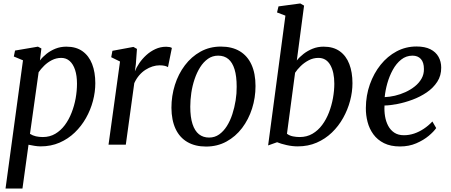

<svg xmlns="http://www.w3.org/2000/svg" viewBox="-20 -837 2608 1111"><path d="M12 254 113 -488 60 -510 67 -544.5 199.5 -567 219.5 -556.5 211 -487Q226.5 -507.5 249.5 -525.8Q272.5 -544 301.2 -555.5Q330 -567 364 -567Q420.5 -567 457.5 -540.5Q494.5 -514 513 -466.5Q531.5 -419 531.5 -355.5Q531.5 -305 517.8 -253Q504 -201 477.5 -154Q451 -107 412.5 -70Q374 -33 324.5 -11.5Q275 10 215.5 10Q199 10 180.5 7Q162 4 145 0.5L110 254ZM153.5 -62.5Q169 -52.5 187.8 -48.2Q206.5 -44 228 -44Q268 -44 299.8 -62.8Q331.5 -81.5 355 -113Q378.5 -144.5 394.2 -184.8Q410 -225 417.8 -268.2Q425.5 -311.5 425.5 -352.5Q425.5 -399 414.5 -432.5Q403.5 -466 383.2 -484Q363 -502 334.5 -502Q305.5 -502 280.2 -489Q255 -476 235.5 -456.8Q216 -437.5 203.5 -419Z M608 0 674.5 -481 623.5 -506 630.5 -543 752 -565.5 772.5 -554 766 -465 760.5 -424Q769 -446.5 786 -471.5Q803 -496.5 826.5 -518Q850 -539.5 879.2 -553Q908.5 -566.5 941.5 -566.5Q951 -566.5 960.5 -564.8Q970 -563 974.5 -559.5L952 -448.5Q946.5 -452.5 934.2 -455.8Q922 -459 903 -459Q883.5 -459 862.8 -452.5Q842 -446 822 -433.2Q802 -420.5 785.5 -401.2Q769 -382 757 -356L708 0Z M1258 -567.5Q1322.5 -567.5 1367.2 -540.8Q1412 -514 1435.2 -463Q1458.5 -412 1458.5 -339Q1458.5 -271.5 1438.5 -208.8Q1418.5 -146 1380.8 -96.2Q1343 -46.5 1290.2 -17.8Q1237.5 11 1172.5 11Q1109.5 11 1064.5 -15Q1019.5 -41 996 -91.2Q972.5 -141.5 972 -213Q972 -282 992 -345.5Q1012 -409 1049.8 -459Q1087.5 -509 1140.2 -538.2Q1193 -567.5 1258 -567.5ZM1242.5 -515Q1209.5 -515 1183.5 -496.8Q1157.5 -478.5 1138.2 -448Q1119 -417.5 1106 -379Q1093 -340.5 1087 -299.5Q1081 -258.5 1081 -219.5Q1081 -159 1094 -119.2Q1107 -79.5 1131.2 -60.2Q1155.5 -41 1190 -41Q1222.5 -41 1248 -59Q1273.5 -77 1292.8 -107.5Q1312 -138 1324.5 -176.5Q1337 -215 1343.5 -256Q1350 -297 1349.5 -335.5Q1349.5 -396.5 1337.2 -436Q1325 -475.5 1301.5 -495.2Q1278 -515 1242.5 -515Z M1697.5 -487Q1713 -507 1736.5 -525.2Q1760 -543.5 1789.2 -555.2Q1818.5 -567 1852.5 -567Q1909 -567 1946 -540.5Q1983 -514 2001.2 -466.5Q2019.5 -419 2019.5 -355.5Q2019.5 -305.5 2005.8 -253.8Q1992 -202 1965.5 -154.5Q1939 -107 1900.5 -70Q1862 -33 1812.5 -11.5Q1763 10 1703 10Q1671.5 10 1638.2 2.5Q1605 -5 1583.5 -14L1531.5 4.5L1631.5 -746.5L1583 -765L1591.5 -800L1717.5 -817L1739.5 -804.5ZM1640.5 -63Q1655 -52 1674.5 -48Q1694 -44 1714 -44Q1755.5 -44 1788 -63Q1820.5 -82 1844.2 -114Q1868 -146 1883.5 -186.2Q1899 -226.5 1906.8 -269.8Q1914.5 -313 1914.5 -352.5Q1914.5 -420.5 1891 -461.2Q1867.5 -502 1822.5 -502Q1792.5 -502 1766 -488Q1739.5 -474 1719.5 -454.2Q1699.5 -434.5 1687.5 -416Z M2504 -96Q2490.5 -76 2460.8 -51Q2431 -26 2388.8 -7.8Q2346.5 10.5 2294.5 10.5Q2240.5 10.5 2202.2 -8.5Q2164 -27.5 2140.5 -59.8Q2117 -92 2106.8 -131.8Q2096.5 -171.5 2097 -212.5Q2097.5 -284.5 2120.2 -348.8Q2143 -413 2182.5 -462.2Q2222 -511.5 2275 -539.8Q2328 -568 2390 -568Q2439 -568 2470.5 -552Q2502 -536 2517.5 -508.2Q2533 -480.5 2533 -446Q2533.5 -399.5 2510.2 -363.8Q2487 -328 2449 -302.2Q2411 -276.5 2366.5 -260Q2322 -243.5 2279.2 -235.2Q2236.5 -227 2205 -226.5Q2203 -195 2208 -164.5Q2213 -134 2226.2 -109Q2239.5 -84 2262 -69.2Q2284.5 -54.5 2317 -54.5Q2347.5 -54.5 2376.5 -64.2Q2405.5 -74 2432.2 -91.8Q2459 -109.5 2482 -134ZM2367 -515Q2330 -515 2301.5 -492.2Q2273 -469.5 2253 -433Q2233 -396.5 2221.2 -354.8Q2209.5 -313 2206 -275Q2234 -276 2265.2 -283.2Q2296.5 -290.5 2326.5 -304.2Q2356.5 -318 2380.8 -337.5Q2405 -357 2419.2 -382Q2433.5 -407 2433 -437.5Q2433 -476.5 2415.2 -495.8Q2397.5 -515 2367 -515Z"/></svg>

Font: Merriweather 20pt
Style: Italic
Weight: 400
Italic angle: -7.8°
Version: Version 2.101